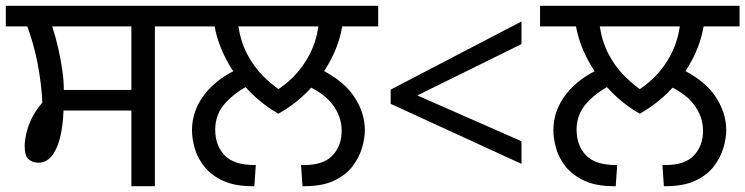

<svg xmlns="http://www.w3.org/2000/svg" viewBox="-27 -642 2570 662"><path d="M426 0V-261H192Q190 -206 179.5 -165.5Q169 -125 150.5 -103Q132 -81 105 -81Q85 -81 71.5 -93Q58 -105 58 -139Q58 -154 63 -178.5Q68 -203 81.5 -232Q95 -261 119 -288Q117 -331 110.5 -376.5Q104 -422 93 -466.5Q82 -511 67 -551H-7V-622H603V-551H507V0ZM193 -332H426V-551H153Q166 -511 174.5 -472.5Q183 -434 188 -399Q193 -364 193 -332Z M933 -250Q878 -281 832 -328.5Q786 -376 755 -433.5Q724 -491 713 -551H589V-622H1277V-551H1153Q1145 -504 1125.5 -460.5Q1106 -417 1077.5 -378Q1049 -339 1012.5 -306.5Q976 -274 933 -250ZM1071 -551H795Q803 -498 825.5 -455Q848 -412 881 -379Q914 -346 952 -322L914 -323Q953 -345 985.5 -378Q1018 -411 1040.5 -454.5Q1063 -498 1071 -551ZM635 -193Q635 -261 679 -317.5Q723 -374 802 -408L842 -353Q790 -329 752.5 -289.5Q715 -250 715 -195Q715 -141 747 -107Q779 -73 850 -73H855L850 0H844Q782 0 741.5 -19Q701 -38 677.5 -67.5Q654 -97 644.5 -130.5Q635 -164 635 -193ZM1231 -194Q1231 -165 1221 -131.5Q1211 -98 1188 -68Q1165 -38 1124.5 -19Q1084 0 1022 0H1016L1011 -73H1022Q1089 -73 1120 -106.5Q1151 -140 1151 -191Q1151 -241 1118.5 -283Q1086 -325 1017 -353L1060 -412Q1152 -370 1191.5 -312.5Q1231 -255 1231 -194Z M1320 -284V-333L1771 -568V-490L1412 -313L1771 -155V-77Z M2179 -250Q2124 -281 2078 -328.5Q2032 -376 2001 -433.5Q1970 -491 1959 -551H1835V-622H2523V-551H2399Q2391 -504 2371.5 -460.5Q2352 -417 2323.5 -378Q2295 -339 2258.5 -306.5Q2222 -274 2179 -250ZM2317 -551H2041Q2049 -498 2071.5 -455Q2094 -412 2127 -379Q2160 -346 2198 -322L2160 -323Q2199 -345 2231.5 -378Q2264 -411 2286.5 -454.5Q2309 -498 2317 -551ZM1881 -193Q1881 -261 1925 -317.5Q1969 -374 2048 -408L2088 -353Q2036 -329 1998.5 -289.5Q1961 -250 1961 -195Q1961 -141 1993 -107Q2025 -73 2096 -73H2101L2096 0H2090Q2028 0 1987.5 -19Q1947 -38 1923.5 -67.5Q1900 -97 1890.5 -130.5Q1881 -164 1881 -193ZM2477 -194Q2477 -165 2467 -131.5Q2457 -98 2434 -68Q2411 -38 2370.5 -19Q2330 0 2268 0H2262L2257 -73H2268Q2335 -73 2366 -106.5Q2397 -140 2397 -191Q2397 -241 2364.5 -283Q2332 -325 2263 -353L2306 -412Q2398 -370 2437.5 -312.5Q2477 -255 2477 -194Z"/></svg>

Font: hexgurmukhi15
Style: Book
Weight: 400
Designer: Jelle Bosma - Monotype Design Team
Foundry: Monotype Imaging Inc.
Version: Version 2.003